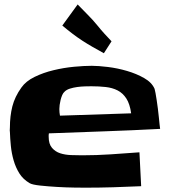

<svg xmlns="http://www.w3.org/2000/svg" viewBox="-20 -953 779 880"><path d="M713.9 -362.3Q585.9 -355.5 459 -351.1Q332 -346.7 204.1 -341.8Q203.1 -337.9 203.1 -334Q203.1 -330.1 203.1 -326.2Q203.1 -293 218.3 -275.4Q233.4 -257.8 255.9 -250.5Q278.3 -243.2 305.7 -242.2Q333 -241.2 356.4 -241.2Q421.9 -241.2 487.3 -245.6Q552.7 -250 619.1 -254.9L627 -99.6Q562.5 -96.7 498.5 -94.7Q434.6 -92.8 370.1 -92.8Q356.4 -92.8 319.8 -93.3Q283.2 -93.8 241.7 -96.2Q200.2 -98.6 164.1 -102.5Q127.9 -106.4 116.2 -113.3Q85.9 -130.9 68.8 -158.2Q51.8 -185.5 42.5 -217.8Q33.2 -250 29.8 -283.7Q26.4 -317.4 25.4 -348.6Q24.4 -353.5 24.9 -358.9Q25.4 -364.3 25.4 -369.1Q25.4 -420.9 36.6 -465.3Q47.9 -509.8 78.1 -551.8Q98.6 -581.1 138.7 -600.6Q178.7 -620.1 225.6 -631.3Q272.5 -642.6 319.3 -647Q366.2 -651.4 400.4 -651.4Q430.7 -651.4 474.6 -646Q518.6 -640.6 562 -627.9Q605.5 -615.2 640.6 -595.2Q675.8 -575.2 688.5 -545.9Q690.4 -540 692.9 -525.9Q695.3 -511.7 698.2 -493.7Q701.2 -475.6 703.6 -455.1Q706.1 -434.6 708 -416Q710 -397.5 711.4 -382.8Q712.9 -368.2 713.9 -362.3ZM581.1 -433.6Q575.2 -476.6 559.1 -501.5Q543 -526.4 519 -538.6Q495.1 -550.8 464.4 -554.2Q433.6 -557.6 398.4 -557.6Q386.7 -557.6 369.1 -557.1Q351.6 -556.6 334 -554.2Q316.4 -551.8 300.8 -546.9Q285.2 -542 276.4 -533.2Q269.5 -527.3 265.1 -517.1Q260.7 -506.8 257.8 -495.1Q254.9 -483.4 253.4 -472.2Q252 -460.9 252 -453.1Q252 -437.5 254.9 -422.9ZM491.2 -763.7 456.1 -709Q427.7 -724.6 403.8 -738.3Q379.9 -752 357.4 -766.6Q335 -781.2 312.5 -798.3Q290 -815.4 265.6 -835.9L335.9 -932.6Q358.4 -909.2 381.8 -885.7Q405.3 -862.3 426.8 -835.9Q442.4 -816.4 458.5 -798.8Q474.6 -781.2 491.2 -763.7Z"/></svg>

Font: Slackey
Style: Regular
Weight: 400
Designer: Squid
Foundry: Font Diner, Inc DBA Sideshow
Version: Version 1.001